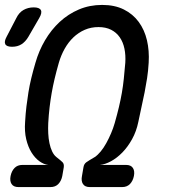

<svg xmlns="http://www.w3.org/2000/svg" viewBox="-65 -760 685 780"><path d="M140 0H10Q-10 0 -18 -12.5Q-26 -25 -22 -45Q-18 -65 -6 -77.5Q6 -90 26 -90H131Q113 -92 95 -105Q77 -118 63 -140.5Q49 -163 41.5 -194.5Q34 -226 37 -265Q39 -300 42.5 -328.5Q46 -357 50.5 -385Q55 -413 62 -442Q69 -471 79 -505Q93 -554 118 -596.5Q143 -639 177.5 -671Q212 -703 255.5 -721.5Q299 -740 350 -740Q401 -740 438 -721.5Q475 -703 498.5 -671Q522 -639 532 -596.5Q542 -554 539 -505Q537 -471 532.5 -442Q528 -413 522.5 -385Q517 -357 510.5 -328.5Q504 -300 497 -265Q489 -226 471.5 -194.5Q454 -163 432 -140.5Q410 -118 386 -105Q362 -92 341 -90H447Q467 -90 475 -77.5Q483 -65 479 -45Q475 -25 463 -12.5Q451 0 431 0H300Q280 0 272 -12.5Q264 -25 268 -45L274 -80Q276 -94 286 -101Q296 -108 320 -122Q332 -130 344 -144.5Q356 -159 366.5 -178Q377 -197 386 -218Q395 -239 401 -260Q411 -295 418 -324.5Q425 -354 430 -382.5Q435 -411 438 -440.5Q441 -470 444 -505Q446 -536 440.5 -562.5Q435 -589 421.5 -608.5Q408 -628 386.5 -639Q365 -650 335 -650Q305 -650 279.5 -639Q254 -628 233.5 -608.5Q213 -589 198 -562.5Q183 -536 174 -505Q164 -470 157 -440.5Q150 -411 145 -382.5Q140 -354 136.5 -324.5Q133 -295 131 -260Q130 -239 131 -218Q132 -197 136 -178Q140 -159 147 -144.5Q154 -130 164 -122Q182 -108 189 -101Q196 -94 194 -80L188 -45Q184 -25 172 -12.5Q160 0 140 0ZM50 -610Q38 -590 22 -580Q6 -570 -16 -570Q-38 -570 -43.5 -580.5Q-49 -591 -38 -611L1 -686Q12 -709 30.5 -719.5Q49 -730 72 -730Q95 -730 101 -719Q107 -708 94 -686Z"/></svg>

Font: Maple Mono NL
Style: Italic
Weight: 400
Italic angle: -10°
Monospace: yes
Designer: subframe7536
Version: Version 7.000